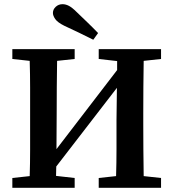

<svg xmlns="http://www.w3.org/2000/svg" viewBox="-20 -898 828 918"><path d="M452 -616V-663H750V-616L667 -607Q666 -545 665.5 -481.5Q665 -418 665 -353V-310Q665 -247 665.5 -183.5Q666 -120 667 -56L750 -47V0H452V-47L535 -56Q537 -119 537 -185Q537 -251 537 -323L539 -478L249 -102L248 -57L337 -47V0H39V-47L122 -56Q124 -118 124 -182Q124 -246 124 -310V-353Q124 -416 124 -479.5Q124 -543 122 -607L39 -616V-663H337V-616L253 -607Q252 -545 251.5 -481.5Q251 -418 251 -353L250 -185L540 -563V-606ZM449 -740 426 -708Q392 -725 357 -742Q322 -759 287 -775Q255 -791 244 -807Q233 -823 233 -836Q233 -853 246.5 -865.5Q260 -878 279 -878Q294 -878 309.5 -870Q325 -862 347 -840Q373 -815 398.5 -790.5Q424 -766 449 -740Z"/></svg>

Font: Source Serif Pro Semibold
Style: Regular
Weight: 600
Designer: Frank Grießhammer
Foundry: Adobe Systems Incorporated
Version: Version 3.000;hotconv 1.0.109;makeotfexe 2.5.65596